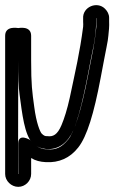

<svg xmlns="http://www.w3.org/2000/svg" viewBox="-21 -579 444 746"><path d="M49 97C49 -51 50 -198 50 -344C50 -281 51 -238 55 -212C65 -138 74 -55 105 -24C120 -9 138 -2 158 0C208 4 243 -26 264 -73C294 -143 318 -276 333 -354C339 -383 347 -419 349 -443C351 -461 353 -478 352 -495V-508V-509L353 -508V-496C353 -487 354 -478 353 -471C345 -397 340 -385 321 -285C295 -149 267 -65 244 -37C220 -8 198 5 160 1H158C132 1 105 -21 96 -35C96 -35 50 -64 50 -21V97ZM100 97V35C116 45 135 50 157 51C208 54 251 35 283 -6C317 -49 344 -138 370 -276C382 -338 389 -378 393 -396C397 -415 399 -429 400 -440C402 -459 404 -476 403 -497V-510C403 -524 396 -536 387 -545C356 -576 299 -552 302 -507V-494C302 -488 303 -482 302 -475C289 -374 272 -304 250 -199C240 -154 229 -119 218 -93C202 -55 185 -47 163 -50H160C154 -50 149 -52 141 -60C135 -66 120 -101 112 -164C104 -223 100 -248 100 -344V-440C100 -480 53 -470 50 -470C47 -470 -1 -480 -1 -440V97C-1 124 23 147 50 147C77 147 100 124 100 97Z"/></svg>

Font: AppleStorm
Style: CBo
Weight: 400
Foundry: Cannot Into Space Fonts
Version: Version 1.01